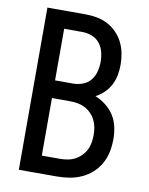

<svg xmlns="http://www.w3.org/2000/svg" viewBox="-83 -796 666 857"><g transform="rotate(10 250.0 -367.5)"><path d="M62 0V-735H234Q260 -735 285.5 -730.5Q311 -726 334.5 -714Q358 -702 376.5 -683Q395 -664 406.5 -641Q418 -618 423 -592Q428 -566 428 -540Q428 -516 423.5 -492.5Q419 -469 408 -448Q397 -427 380 -410.5Q363 -394 342 -383Q367 -373 389.5 -355.5Q412 -338 427 -314.5Q442 -291 448 -263.5Q454 -236 454 -208Q454 -180 448.5 -151.5Q443 -123 429 -97.5Q415 -72 393.5 -52.5Q372 -33 345.5 -21Q319 -9 290.5 -4.5Q262 0 234 0ZM152 -421H234Q256 -421 277.5 -429Q299 -437 313 -454.5Q327 -472 332.5 -494Q338 -516 338 -538Q338 -560 332.5 -582Q327 -604 313 -621.5Q299 -639 277.5 -647Q256 -655 234 -655H152ZM152 -80H234Q251 -80 268.5 -83Q286 -86 301.5 -94Q317 -102 329.5 -114.5Q342 -127 350 -142.5Q358 -158 361 -175.5Q364 -193 364 -210Q364 -228 361 -245Q358 -262 350 -278Q342 -294 329.5 -306.5Q317 -319 301.5 -327Q286 -335 268.5 -338Q251 -341 234 -341H152Z"/></g></svg>

Font: Iosevka Term Medium
Style: Regular
Weight: 500
Monospace: yes
Designer: Belleve Invis
Foundry: Belleve Invis
Version: Version 26.3.1